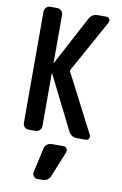

<svg xmlns="http://www.w3.org/2000/svg" viewBox="-107 -789 713 1124"><g transform="rotate(10 250.0 -227.0)"><path d="M97.7 0Q83 0 73.2 -9.8Q63.5 -19.5 63.5 -35.2V-695.3Q63.5 -710 73.2 -720.2Q83 -730.5 97.7 -730.5H137.7Q152.3 -730.5 163.1 -720.2Q173.8 -710 173.8 -695.3V-411.1Q173.8 -410.2 174.8 -410.2Q175.8 -410.2 175.8 -411.1L329.1 -699.2Q344.7 -730.5 380.9 -730.5H431.6Q443.4 -730.5 449.7 -719.7Q456.1 -709 450.2 -699.2L277.3 -386.7Q275.4 -383.8 277.3 -377.9L456.1 -31.2Q460.9 -20.5 455.1 -10.3Q449.2 0 436.5 0H384.8Q350.6 0 334 -32.2L175.8 -348.6Q175.8 -349.6 174.8 -349.6Q173.8 -349.6 173.8 -348.6V-35.2Q173.8 -20.5 163.6 -10.3Q153.3 0 137.7 0ZM315.4 59.6Q328.1 59.6 335 70.3Q341.8 81.1 336.9 92.8L276.4 242.2Q263.7 275.4 226.6 275.4H198.2Q184.6 275.4 175.8 264.2Q167 252.9 169.9 240.2L202.1 94.7Q205.1 80.1 216.8 69.8Q228.5 59.6 245.1 59.6Z"/></g></svg>

Font: Rounded-L Mgen+ 1m medium
Style: Regular
Weight: 500
Designer: [Source Han Sans]
Ryoko NISHIZUKA  (kana & ideographs); Paul D. Hunt (Latin, Greek & Cyrillic); Wenlong ZHANG  (bopomofo
Version: Version 1.059.20150602